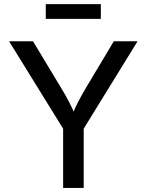

<svg xmlns="http://www.w3.org/2000/svg" viewBox="-20 -932 728 952"><path d="M293 0V-293.9L24.9 -727.5H143.6L284.2 -494.1Q307.6 -455.6 325.9 -419.9Q344.2 -384.3 363.3 -331.1H327.1Q346.2 -385.3 364.5 -421.1Q382.8 -457 404.8 -494.1L544.4 -727.5H662.1L395 -293.9V0ZM480 -911.6V-838.4H207V-911.6Z"/></svg>

Font: Inter Cardless
Style: Regular
Weight: 400
Designer: Rasmus Andersson
Foundry: rsms
Version: Version 4.001;git-9221beed3